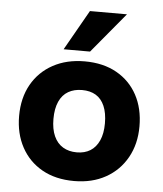

<svg xmlns="http://www.w3.org/2000/svg" viewBox="-53 -791 720 847"><g transform="rotate(5 306.5 -367.5)"><path d="M306 9Q224 9 164.5 -24.5Q105 -58 72.5 -118Q40 -178 40 -256Q40 -336 73.5 -395.5Q107 -455 167.5 -488Q228 -521 308 -521Q390 -521 449.5 -487.5Q509 -454 541 -394.5Q573 -335 573 -256Q573 -178 539.5 -118Q506 -58 446 -24.5Q386 9 306 9ZM307 -118Q342 -118 367 -133.5Q392 -149 406 -180Q420 -211 420 -256Q420 -302 406.5 -333Q393 -364 368 -379Q343 -394 307 -394Q272 -394 246 -379Q220 -364 206 -333Q192 -302 192 -256Q192 -211 206 -180Q220 -149 246 -133.5Q272 -118 307 -118ZM210 -566 311 -744H475L327 -566Z"/></g></svg>

Font: REM SemiBold
Style: Regular
Weight: 600
Designer: Octavio Pardo
Foundry: Ashler Design
Version: Version 1.005;gftools[0.9.28]